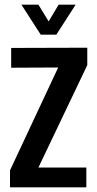

<svg xmlns="http://www.w3.org/2000/svg" viewBox="-20 -805 418 825"><path d="M23 0V-73L230 -515L28 -514V-599L355 -600V-525L145 -85H351V0ZM72 -785H145L189 -713L232 -785H305L222 -656H155Z"/></svg>

Font: Big Shoulders Text
Style: Bold
Weight: 700
Designer: Patric King
Foundry: XO Type Co
Version: Version 1.000; ttfautohint (v1.8.2)